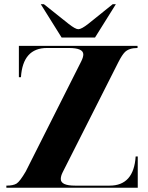

<svg xmlns="http://www.w3.org/2000/svg" viewBox="-20 -879 694 899"><path d="M346.7 -742.2Q361.3 -742.2 393.6 -767.6L507.8 -859.4H522.5L424.8 -703.1H268.6L170.9 -859.4H185.5L300.8 -767.6Q333 -742.2 346.7 -742.2ZM493.2 -9.8Q606.4 -9.8 615.2 -146.5H625V0H9.8V-9.8Q42 -9.8 57.6 -19.5Q73.2 -29.3 100.6 -76.2L360.4 -591.8Q370.1 -611.3 370.1 -624Q370.1 -654.3 302.7 -654.3H200.2Q86.9 -654.3 78.1 -517.6H68.4V-664.1H624V-654.3Q584 -654.3 564.5 -634.8Q551.3 -621.6 534.2 -587.9L273.4 -72.3Q264.6 -54.7 264.6 -41Q264.6 -9.8 331.1 -9.8Z"/></svg>

Font: spinweradC
Style: Bold
Weight: 700
Width: 7
Version: Version 0.3